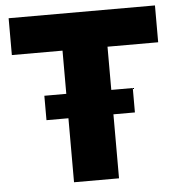

<svg xmlns="http://www.w3.org/2000/svg" viewBox="-52 -777 767 826"><g transform="rotate(-5 331.5 -364.0)"><path d="M15.6 -568.4V-727.5H647.5V-568.4H428.7V0H234.4V-568.4ZM139.6 -276.4V-381.8H521.5V-276.4Z"/></g></svg>

Font: Inter Tight Black
Style: Regular
Weight: 900
Designer: Rasmus Andersson
Foundry: rsms
Version: Version 3.004; ttfautohint (v1.8.4.7-5d5b)